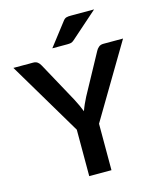

<svg xmlns="http://www.w3.org/2000/svg" viewBox="-140 -1024 928 1118"><g transform="rotate(-15 324.5 -465.0)"><path d="M0 0ZM391 -280V0H257V-280L-6.5 -723H112Q129.5 -723 139.8 -714.5Q150 -706 157 -693L289 -451.5Q300.5 -429.5 309.2 -410.5Q318 -391.5 325 -373Q331.5 -392 340 -411Q348.5 -430 359.5 -451.5L491 -693Q496.5 -704 507.5 -713.5Q518.5 -723 535.5 -723H654.5ZM535.5 -930.5 373.5 -787.5Q363.5 -778.5 354.5 -776.5Q345.5 -774.5 331.5 -774.5H242L346.5 -910Q351.5 -917 356.5 -921.2Q361.5 -925.5 367.5 -927.5Q373.5 -929.5 380.8 -930Q388 -930.5 398 -930.5Z"/></g></svg>

Font: Lato
Style: Bold
Weight: 700
Designer: Lukasz Dziedzic
Foundry: tyPoland Lukasz Dziedzic
Version: Version 2.007; 2014-02-27